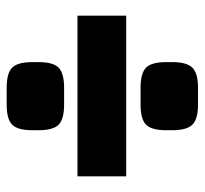

<svg xmlns="http://www.w3.org/2000/svg" viewBox="-39 -578 613 575"><g transform="rotate(-90 267.5 -290.5)"><path d="M508 -365V-219H27V-365ZM292 -176Q336 -176 352.5 -159.5Q369 -143 369 -99V-81Q369 -38 352.5 -21Q336 -4 292 -4H242Q198 -4 181.5 -21Q165 -38 165 -81V-99Q165 -143 181.5 -159.5Q198 -176 242 -176ZM292 -577Q336 -577 352.5 -560.5Q369 -544 369 -500V-482Q369 -438 352.5 -421.5Q336 -405 292 -405H242Q198 -405 181.5 -421.5Q165 -438 165 -482V-500Q165 -544 181.5 -560.5Q198 -577 242 -577Z"/></g></svg>

Font: Exo 2 Black
Style: Regular
Weight: 900
Designer: Natanael Gama
Foundry: Natanael Gama
Version: Version 2.010